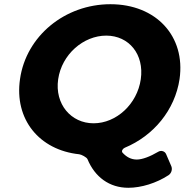

<svg xmlns="http://www.w3.org/2000/svg" viewBox="-20 -726 876 911"><path d="M731 -6C692 17 655 31 629 31C602 31 580 19 561 -2C555 -10 563 -21 572 -25C709 -82 810 -204 832 -351C861 -554 721 -706 504 -706C288 -706 104 -555 75 -351C47 -160 166 -14 356 6C366 7 391 20 395 29C430 114 499 165 589 165C650 165 722 143 780 105C793 96 799 78 793 63L768 5C762 -9 744 -14 731 -6ZM256 -350C273 -468 376 -557 484 -557C592 -557 665 -468 648 -350C631 -232 532 -141 424 -141C317 -141 239 -232 256 -350Z"/></svg>

Font: Trueno
Style: RoundBdIt
Weight: 700
Designer: Julieta Ulanovsky, Jasper
Foundry: Julieta Ulanovsky, Cannot Into Space Fonts
Version: Version 3.001